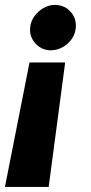

<svg xmlns="http://www.w3.org/2000/svg" viewBox="-20 -574 367 778"><path d="M0 183.6 99.6 -320.8H244.1L177.2 183.6ZM202.1 -554.2Q241.2 -553.7 265.6 -527.1Q290 -500.5 287.1 -461.9Q283.7 -423.8 253.9 -397.2Q224.1 -370.6 185.1 -370.1Q148.9 -370.6 124 -397.5Q99.1 -424.3 102.1 -461.9Q104.5 -487.8 119.6 -508.5Q134.8 -529.3 156.7 -541.7Q178.7 -554.2 202.1 -554.2Z"/></svg>

Font: Inter Tight ExtraBold
Style: Italic
Weight: 800
Italic angle: -9.39999°
Designer: Rasmus Andersson
Foundry: rsms
Version: Version 3.004